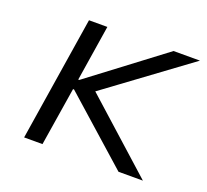

<svg xmlns="http://www.w3.org/2000/svg" viewBox="-92 -605 773 717"><g transform="rotate(20 294.0 -247.0)"><path d="M69 0 147 -494H220L185 -272H189L483 -494H588L243 -240L237 -273L541 0H444L183 -232H179L142 0Z"/></g></svg>

Font: Nunito Sans 7pt SemiExpanded Light
Style: Italic
Weight: 300
Width: 6
Italic angle: -9°
Designer: Vernon Adams
Foundry: Vernon Adams
Version: Version 3.101;gftools[0.9.27]